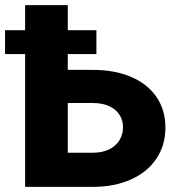

<svg xmlns="http://www.w3.org/2000/svg" viewBox="-44 -727 698 747"><path d="M599.6 -230.5Q599.6 -162.6 564.9 -110.4Q530.3 -58.1 466.3 -29.1Q402.3 0 317.4 0H53.7V-516.6H-24.4V-609.4H53.7V-707H219.7V-609.4H331.1V-516.6H219.7V-455.1H317.4Q402.8 -455.1 466.8 -427.5Q530.8 -399.9 565.2 -349.1Q599.6 -298.3 599.6 -230.5ZM317.4 -132.8Q354.5 -132.8 380.9 -146Q407.2 -159.2 420.9 -181.6Q434.6 -204.1 434.6 -232.4Q434.6 -259.3 420.9 -280.5Q407.2 -301.8 380.9 -314Q354.5 -326.2 317.4 -326.2H219.7V-132.8Z"/></svg>

Font: Pretendard Std ExtraBold
Style: Regular
Weight: 800
Designer: Base glyphs from Inter by Rasmus Andersson; Hangeul glyphs from Noto Sans CJK(Source Han Sans) by Jang Soo-young and Kan
Foundry: Kil Hyung-jin
Version: Version 1.309